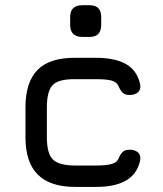

<svg xmlns="http://www.w3.org/2000/svg" viewBox="-20 -734 641 754"><path d="M332 -589C332 -589 332 -589 332 -589C362.5 -589 377.5 -605 377.5 -637C377.5 -637 377.5 -666.5 377.5 -666.5C377.5 -666.5 377.5 -666.5 377.5 -666.5C377.5 -698 362.5 -713.5 332 -713.5C332 -713.5 303 -713.5 303 -713.5C303 -713.5 303 -713.5 303 -713.5C271.5 -713.5 255.5 -698 255.5 -666.5C255.5 -666.5 255.5 -637 255.5 -637C255.5 -637 255.5 -637 255.5 -637C255.5 -605 271.5 -589 303 -589C303 -589 332 -589 332 -589ZM358 0C358 0 358 0 358 0C407.5 0 447 -8.5 475.5 -25.5C504 -42 522 -67.5 530 -102C530 -102 530 -102 530 -102C533 -116 530.5 -127 523 -134.5C515 -142 504 -146 490 -146C490 -146 490 -146 490 -146C476.5 -146 467 -143 461 -136.5C454.5 -130 449 -120.5 444 -108C444 -108 444 -108 444 -108C439 -99 430 -93 416.5 -89.5C403 -86 383.5 -84 358 -84C358 -84 276 -84 276 -84C276 -84 276 -84 276 -84C233 -84 203.5 -92 188 -107.5C172 -123 164 -152.5 164 -196C164 -196 164 -312 164 -312C164 -312 164 -312 164 -312C164 -355.5 172 -385.5 188 -401C203.5 -416.5 233 -423.5 276 -423C276 -423 358 -423 358 -423C358 -423 358 -423 358 -423C383.5 -423 403 -421.5 416.5 -418C430 -414.5 439 -408 444 -399C444 -399 444 -399 444 -399C449 -387 454.5 -377.5 460.5 -371C466.5 -364.5 476 -361 489 -361C489 -361 489 -361 489 -361C503.5 -361 515 -365 523 -372.5C530.5 -380 533 -391 530 -405C530 -405 530 -405 530 -405C522 -439.5 504 -465.5 475.5 -482C447 -498.5 407.5 -507 358 -507C358 -507 276 -507 276 -507C276 -507 276 -507 276 -507C209 -507.5 159.5 -492 128 -460C96 -428 80 -378.5 80 -312C80 -312 80 -196 80 -196C80 -196 80 -196 80 -196C80 -129.5 96 -80.5 128.5 -48.5C160.5 -16 209.5 0 276 0C276 0 358 0 358 0Z"/></svg>

Font: Jura-Fortis-Bold
Style: Bold
Weight: 500
Designer: Daniel Johnson, Alexei Vanyashin, Mirko Velimirovic
Foundry: Daniel Johnson
Version: ""